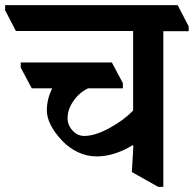

<svg xmlns="http://www.w3.org/2000/svg" viewBox="-64 -683 758 750"><path d="M673 -580V-561H574V47H554L451 -11L457 -113L454 -116Q423 -96 386 -84Q349 -72 315 -72Q275 -72 240.5 -88.5Q206 -105 179 -133Q119 -197 119 -252Q119 -296 140 -338H60L17 -419V-439H373L416 -358V-338H280Q245 -321 222.5 -288Q200 -255 200 -222Q200 -194 219.5 -173Q239 -152 265 -152Q307 -152 363 -182.5Q419 -213 456 -251V-562H-2L-44 -643V-663H630Z"/></svg>

Font: Martel ExtraBold
Style: Regular
Weight: 800
Designer: Dan Reynolds
Foundry: Dan Reynolds
Version: Version 1.001; ttfautohint (v1.1) -l 5 -r 5 -G 72 -x 0 -D la